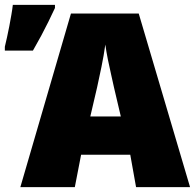

<svg xmlns="http://www.w3.org/2000/svg" viewBox="-44 -773 805 793"><path d="M518 0 494 -134H291L265 0H40L249 -717H529L741 0ZM427 -411Q422 -435 415 -465Q408 -495 401.5 -527.5Q395 -560 391 -589Q385 -545 375 -496.5Q365 -448 357 -412L329 -292H455ZM-24 -580Q-20 -597 -15 -619Q-10 -641 -5.5 -665Q-1 -689 3 -712Q7 -735 9 -753H183V-740Q170 -712 156 -683.5Q142 -655 126.5 -626Q111 -597 92 -564H-24Z"/></svg>

Font: Noto Sans Display Black
Style: Regular
Weight: 900
Designer: Monotype Design Team
Foundry: Monotype Imaging Inc.
Version: Version 2.003